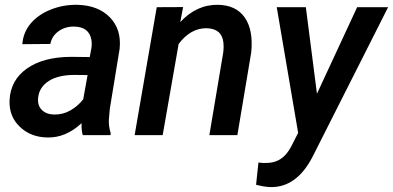

<svg xmlns="http://www.w3.org/2000/svg" viewBox="-20 -558 1623 793"><path d="M321.8 0Q315.9 -19.5 316.9 -49.3Q251.5 11.7 175.8 9.8Q106.9 8.8 61.8 -34.4Q16.6 -77.6 19.5 -144Q23.4 -227.5 91.8 -275.4Q160.2 -323.2 275.4 -323.2L350.6 -322.3L357.4 -358.4Q360.4 -377.4 357.4 -394Q347.7 -446.8 287.6 -448.2Q250.5 -449.2 222.4 -429.4Q194.3 -409.7 188 -376.5L72.3 -375.5Q75.7 -424.3 106.9 -461.2Q138.2 -498 189.9 -518.6Q241.7 -539.1 299.3 -538.1Q385.7 -536.1 434.1 -486.1Q482.4 -436 474.1 -356.4L433.6 -108.9L429.7 -64.9Q428.2 -36.1 437 -8.8L436.5 0ZM202.6 -85Q239.3 -84 270.5 -101.8Q301.8 -119.6 323.7 -147.9L341.8 -248L286.6 -248.5Q221.2 -248.5 182.1 -223.9Q143.1 -199.2 137.7 -156.2Q133.8 -123.5 152.1 -104.7Q170.4 -85.9 202.6 -85Z M736.3 -528.8 724.6 -466.8Q792.5 -540 881.3 -538.1Q955.6 -536.6 991.2 -485.1Q1026.9 -433.6 1017.6 -341.3L960.4 0H844.7L902.3 -342.8Q904.8 -363.8 902.8 -381.8Q896.5 -439.9 833.5 -441.4Q767.6 -442.4 717.8 -376.5L651.9 0H536.1L627.4 -528.3Z M1289.1 -170.9 1455.1 -528.3H1583L1270 91.3Q1204.6 216.3 1097.7 214.8Q1071.3 213.9 1037.6 205.1L1047.4 113.3L1068.4 115.2Q1110.4 116.7 1137.7 99.4Q1165 82 1183.6 45.4L1211.4 -9.3L1123 -528.3H1243.2Z"/></svg>

Font: Roboto Medium
Style: Italic
Weight: 500
Italic angle: -12°
Designer: Google
Version: Version 2.134; 2016